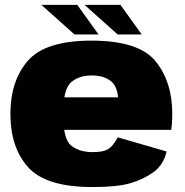

<svg xmlns="http://www.w3.org/2000/svg" viewBox="-20 -767 764 794"><path d="M362.5 6.5V-138Q308.5 -138 274.8 -164.5Q241 -191 241 -295.5Q241 -398 273.8 -426.5Q306.5 -455 358.5 -455Q410.5 -455 439.8 -430.5Q469 -406 469 -346L475.5 -364.5H222V-230H688Q692.5 -258.5 692.5 -295.5Q692.5 -429 623 -514Q553.5 -599 358 -599Q168 -599 95.5 -516Q23 -433 23 -295.5Q23 -158 96 -75.8Q169 6.5 362.5 6.5ZM362.5 -138V6.5Q463.5 6.5 517.8 -9Q572 -24.5 614 -54.5Q656 -84.5 669 -140.5L467.5 -199Q455 -177 443 -163.5Q431 -150 413 -144Q395 -138 362.5 -138ZM466.5 -624.5H566L478 -747H329.5ZM288 -624.5H387.5L299.5 -747H151Z"/></svg>

Font: Anybody UltraCondensed Thin Black
Style: Regular
Weight: 900
Version: Version 1.111